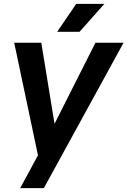

<svg xmlns="http://www.w3.org/2000/svg" viewBox="-20 -770 657 990"><path d="M518.1 -750 390.1 -606H274.9L373 -750ZM472.2 -549.8H617.2L206.1 200.2H84L175.8 30.8L53.2 -549.8H192.9L261.2 -131.8Z"/></svg>

Font: Stilu SemiBold
Style: Italic
Weight: 600
Italic angle: -10°
Designer: Genilson Lima Santos
Foundry: Genilson Lima Santos
Version: Version 1.200;PS 001.200;hotconv 1.0.88;makeotf.lib2.5.64775